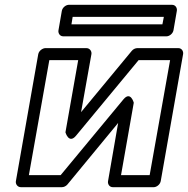

<svg xmlns="http://www.w3.org/2000/svg" viewBox="-20 -753 781 798"><path d="M556 -503H687L602 -25H483L536 -326C536 -326 523 -376 493 -340L232 -25H100L185 -503H305L252 -203C252 -203 266 -153 296 -189ZM551 -553C543 -553 534 -549 528 -542L317 -287L360 -528C362 -539 354 -553 339 -553H169C158 -553 142 -543 139 -528L46 0C44 11 52 25 67 25H237C245 25 254 21 260 14L471 -242L429 0C427 11 434 25 449 25H619C630 25 645 15 648 0L741 -528C743 -539 736 -553 721 -553ZM655 -652H277L282 -683H661ZM672 -602C683 -602 698 -612 701 -627L715 -708C717 -719 710 -733 695 -733H266C255 -733 240 -723 237 -708L223 -627C221 -616 228 -602 243 -602Z"/></svg>

Font: Asimov
Style: XWidOuIt
Weight: 500
Designer: Google
Version: Version 2.000980; 2014